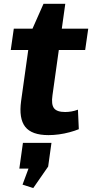

<svg xmlns="http://www.w3.org/2000/svg" viewBox="-20 -688 476 992"><path d="M230.4 10.1Q143.9 10.1 110.2 -32.9Q76.6 -75.9 89.1 -166.4L138.4 -518.4L204.8 -668.4H317.3L251.1 -195.8Q244.1 -148.4 259.1 -128.8Q274.1 -109.3 316.5 -109.3Q332 -109.3 348.9 -112.1Q365.7 -114.9 382.7 -121.4L387.2 -20.5Q366 -11.8 339.3 -4.7Q312.7 2.5 284.8 6.3Q256.9 10.1 230.4 10.1ZM51.3 -540H435.9L420.1 -429.8H35.6ZM245.9 50 228.8 172.6 151.8 283.7 96.4 265.9 157.5 101.7 206.8 183.2H79.9L98.5 50Z"/></svg>

Font: Pathway Extreme 8pt Thin
Style: Italic
Weight: 100
Italic angle: -8°
Designer: Eduardo Rodriguez Tunni
Foundry: Eduardo Rodriguez Tunni
Version: Version 1.000